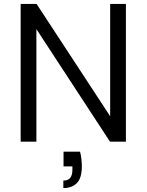

<svg xmlns="http://www.w3.org/2000/svg" viewBox="-20 -720 745 976"><path d="M387 51Q392 71 394 90Q396 109 396 125Q396 185 371 210.5Q346 236 302 236V198Q326 198 337 184Q348 170 348 143V126H303V51ZM620 -700V0H539L165 -572V0H85V-700H166L540 -129V-700Z"/></svg>

Font: Albert Sans
Style: Regular
Weight: 400
Designer: Andreas Rasmussen
Foundry: a.Foundry
Version: Version 1.025